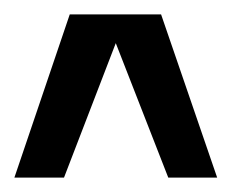

<svg xmlns="http://www.w3.org/2000/svg" viewBox="-37 -700 322 267"><path d="M187 -680 265 -453H197L124 -640L52 -453H-17L60 -680Z"/></svg>

Font: Gamestation Display
Style: Regular
Weight: 400
Designer: Jonas Hecksher
Foundry: Jonas Hecksher, Playtypeª, e-types AS
Version: Version 1.003